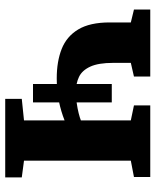

<svg xmlns="http://www.w3.org/2000/svg" viewBox="50 -646 596 736"><g transform="rotate(90 348.0 -278.0)"><path d="M359 0V-63.5L441.5 -72V-227.5Q407.5 -214 368.5 -205.8Q329.5 -197.5 280.5 -197.5Q215.5 -197.5 167.5 -216.5Q119.5 -235.5 92.8 -280Q66 -324.5 66 -400.5V-481.5L16.5 -493.5V-556H273.5V-493.5L221 -481.5V-414Q221 -357 235.5 -325.8Q250 -294.5 274.8 -282.8Q299.5 -271 331 -271Q353 -271 374.5 -274Q396 -277 413.8 -281.5Q431.5 -286 441.5 -290V-481.5L384 -493.5V-556H658.5V-493.5L596 -481.5V-72L660 -63.5V0ZM302 -106.5V-408.5H372.5V-106.5Z"/></g></svg>

Font: Merriweather ExtraBold
Style: Regular
Weight: 800
Version: Version 2.100